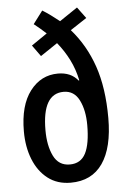

<svg xmlns="http://www.w3.org/2000/svg" viewBox="-54 -803 566 853"><g transform="rotate(-5 228.5 -376.5)"><path d="M167 -763Q185 -752 203.5 -738.5Q222 -725 242 -709L322 -763L359 -713L286 -665Q351 -591 384.5 -493.5Q418 -396 418 -262Q418 -130 369.5 -60Q321 10 227 10Q167 10 125 -22.5Q83 -55 61 -110.5Q39 -166 39 -235Q39 -351 87.5 -414.5Q136 -478 212 -478Q270 -478 301 -439L304 -440Q294 -489 272.5 -532Q251 -575 220 -613L144 -562L108 -612L178 -660Q164 -673 151 -684Q138 -695 124 -706ZM230 -395Q135 -395 135 -232Q135 -163 157.5 -117Q180 -71 230 -71Q279 -71 300.5 -113Q322 -155 322 -239Q322 -305 299.5 -350Q277 -395 230 -395Z"/></g></svg>

Font: Noto Sans Sinhala ExtraCondensed Medium
Style: Regular
Weight: 500
Width: 2
Designer: Jelle Bosma - Monotype Design Team
Foundry: Monotype Imaging Inc.
Version: Version 2.006; ttfautohint (v1.8.4.7-5d5b)